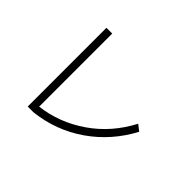

<svg xmlns="http://www.w3.org/2000/svg" viewBox="-147 -1033 1295 1295"><g transform="rotate(45 500.0 -385.5)"><path d="M225 -10V-761H280V-64Q452 -85 599 -186Q746 -287 834 -455L877 -421Q785 -248 629.5 -140Q474 -32 281 -10Z"/></g></svg>

Font: IBM Plex Sans JP Light
Style: Regular
Weight: 300
Designer: Mike Abbink; Paul van der Laan; Pieter van Rosmalen; Wujin Sim; Yejin Wi; Jinhee Kim; Boomi Park; Yona Kim; Kichan Ma
Foundry: Sandoll Inc.
Version: Version 1.002